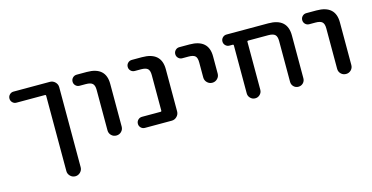

<svg xmlns="http://www.w3.org/2000/svg" viewBox="-75 -902 2818 1455"><g transform="rotate(-15 1334.0 -174.5)"><path d="M366.2 -544.9Q389.6 -544.9 406.7 -527.8Q423.8 -510.7 423.8 -487.3V140.6Q423.8 163.1 407.2 179.7Q390.6 196.3 367.7 196.3Q344.7 196.3 328.1 179.7Q311.5 163.1 311.5 140.6V-451.2Q311.5 -458 304.7 -458H80.1Q62.5 -458 49.8 -470.7Q37.1 -483.4 37.1 -501.5Q37.1 -519.5 49.8 -532.2Q62.5 -544.9 80.1 -544.9Z M576.2 -458Q557.6 -458 544.9 -470.7Q532.2 -483.4 532.2 -501.5Q532.2 -519.5 544.9 -532.2Q557.6 -544.9 576.2 -544.9H655.3Q804.7 -544.9 803.7 -410.2V-77.1Q803.7 -53.7 787.6 -37.6Q771.5 -21.5 748 -21.5Q724.6 -21.5 708.5 -37.6Q692.4 -53.7 692.4 -77.1V-394.5Q692.4 -429.7 677.2 -443.8Q662.1 -458 624 -458Z M971.7 -21.5Q953.1 -21.5 940.4 -34.2Q927.7 -46.9 927.7 -64.9Q927.7 -83 940.4 -95.7Q953.1 -108.4 971.7 -108.4H1118.2Q1125 -108.4 1125 -115.2V-394.5Q1125 -430.7 1109.9 -444.3Q1094.7 -458 1057.6 -458H1008.8Q990.2 -458 977.5 -470.7Q964.8 -483.4 964.8 -501.5Q964.8 -519.5 977.5 -532.2Q990.2 -544.9 1008.8 -544.9H1087.9Q1239.3 -544.9 1239.3 -410.2V-79.1Q1239.3 -55.7 1222.2 -38.6Q1205.1 -21.5 1181.6 -21.5Z M1380.9 -458Q1363.3 -458 1350.6 -470.7Q1337.9 -483.4 1337.9 -501.5Q1337.9 -519.5 1350.6 -532.2Q1363.3 -544.9 1380.9 -544.9H1460.9Q1611.3 -544.9 1610.4 -410.2V-276.4Q1610.4 -252.9 1593.8 -236.3Q1577.1 -219.7 1553.7 -219.7Q1530.3 -219.7 1513.7 -236.3Q1497.1 -252.9 1497.1 -276.4V-394.5Q1497.1 -430.7 1482.4 -444.3Q1467.8 -458 1429.7 -458Z M2124 -394.5Q2124 -429.7 2108.9 -443.8Q2093.8 -458 2055.7 -458H1898.4Q1890.6 -458 1890.6 -451.2V-74.2Q1890.6 -52.7 1875 -37.1Q1859.4 -21.5 1837.4 -21.5Q1815.4 -21.5 1799.8 -37.1Q1784.2 -52.7 1784.2 -74.2V-451.2Q1784.2 -458 1777.3 -458H1752Q1733.4 -458 1720.7 -470.7Q1708 -483.4 1708 -501.5Q1708 -519.5 1720.7 -532.2Q1733.4 -544.9 1752 -544.9H2079.1Q2228.5 -544.9 2228.5 -410.2V-74.2Q2228.5 -51.8 2213.4 -36.6Q2198.2 -21.5 2176.3 -21.5Q2154.3 -21.5 2139.2 -36.6Q2124 -51.8 2124 -74.2Z M2377.9 -458Q2359.4 -458 2346.7 -470.7Q2334 -483.4 2334 -501.5Q2334 -519.5 2346.7 -532.2Q2359.4 -544.9 2377.9 -544.9H2457Q2606.4 -544.9 2605.5 -410.2V-77.1Q2605.5 -53.7 2589.4 -37.6Q2573.2 -21.5 2549.8 -21.5Q2526.4 -21.5 2510.3 -37.6Q2494.1 -53.7 2494.1 -77.1V-394.5Q2494.1 -429.7 2479 -443.8Q2463.9 -458 2425.8 -458Z"/></g></svg>

Font: Gen Jyuu Gothic P Medium
Style: Regular
Weight: 500
Designer: [Source Han Sans]
Ryoko NISHIZUKA  (kana & ideographs); Paul D. Hunt (Latin, Greek & Cyrillic); Wenlong ZHANG  (bopomofo
Version: Version 1.002.20150607